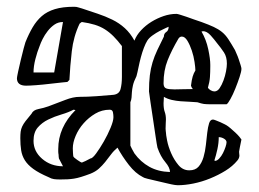

<svg xmlns="http://www.w3.org/2000/svg" viewBox="-20 -482 766 567"><path d="M327 -46Q316 -37 307.5 -25.5Q299 -14 290.5 -3.5Q282 7 272 16Q262 25 247 31Q231 37 219.5 40.5Q208 44 198.5 45.5Q189 47 179.5 47.5Q170 48 158 48Q147 48 139.5 47Q132 46 123 41Q95 29 78.5 17Q62 5 53.5 -8.5Q45 -22 42.5 -38Q40 -54 40 -74Q40 -85 41 -93Q42 -101 45.5 -108.5Q49 -116 55.5 -124.5Q62 -133 73 -146Q78 -157 93.5 -160Q109 -163 123 -168Q150 -178 173 -187Q196 -196 215 -196Q238 -196 266 -198Q294 -200 315 -202Q332 -204 336 -219Q340 -234 340 -255V-346Q327 -363 315 -375Q303 -387 289.5 -395.5Q276 -404 259.5 -409Q243 -414 222 -417Q221 -417 218.5 -415Q216 -413 215 -412Q197 -374 192 -330.5Q187 -287 185 -246L179 -240Q179 -240 163.5 -238.5Q148 -237 127.5 -234.5Q107 -232 87 -230.5Q67 -229 57 -229Q30 -229 30 -251Q30 -254 33.5 -270.5Q37 -287 41.5 -305.5Q46 -324 50 -339.5Q54 -355 55 -357Q65 -382 76.5 -401.5Q88 -421 103.5 -434.5Q119 -448 142 -455Q165 -462 198 -462Q206 -462 210 -460.5Q214 -459 222 -457Q246 -449 268.5 -441.5Q291 -434 311.5 -424Q332 -414 348.5 -399Q365 -384 377 -362Q383 -378 396.5 -392.5Q410 -407 427 -417.5Q444 -428 463 -434.5Q482 -441 501 -441Q504 -441 512 -438.5Q520 -436 530.5 -432.5Q541 -429 553 -424.5Q565 -420 575 -417Q597 -409 611 -402.5Q625 -396 635.5 -387.5Q646 -379 654.5 -366Q663 -353 674 -334Q675 -331 678.5 -323.5Q682 -316 685 -307Q688 -298 690.5 -290Q693 -282 693 -279Q693 -271 687.5 -254.5Q682 -238 675 -220.5Q668 -203 660.5 -189.5Q653 -176 649 -174H606Q589 -174 582 -175Q575 -176 563 -180Q553 -181 540 -181.5Q527 -182 513.5 -183Q500 -184 487 -187Q474 -190 464 -196Q464 -194 463.5 -186.5Q463 -179 463 -177Q463 -161 466.5 -151.5Q470 -142 470 -129Q470 -127 469.5 -118.5Q469 -110 469 -102Q469 -98 469.5 -95Q470 -92 470 -91Q470 -85 473.5 -67Q477 -49 485.5 -29.5Q494 -10 507 5.5Q520 21 539 21Q557 21 566.5 10Q576 -1 581 -18Q586 -35 588 -54Q590 -73 592 -90Q594 -107 597.5 -118Q601 -129 609 -129Q611 -129 617.5 -126.5Q624 -124 631 -121Q638 -118 643.5 -115Q649 -112 649 -112Q654 -109 661 -103Q668 -97 675 -90.5Q682 -84 687 -78Q692 -72 693 -70Q691 -60 688.5 -48Q686 -36 686 -34Q686 -30 686.5 -27.5Q687 -25 687 -23Q687 -15 681 -8Q667 9 646 22Q625 35 600.5 45Q576 55 551 60Q526 65 505 65Q502 65 499 64.5Q496 64 495 64Q488 63 473.5 59.5Q459 56 443.5 52.5Q428 49 416 46Q404 43 402 41Q380 30 360.5 5Q341 -20 327 -46ZM365 -52Q365 -51 369.5 -42.5Q374 -34 377 -29Q395 -4 421 10.5Q447 25 482 26Q482 13 468 -3.5Q454 -20 445 -46Q443 -55 439.5 -79Q436 -103 432 -129.5Q428 -156 424.5 -179.5Q421 -203 420 -212Q420 -239 422.5 -259.5Q425 -280 430.5 -298Q436 -316 444.5 -334Q453 -352 464 -374Q464 -383 471 -387.5Q478 -392 478 -403Q478 -403 470 -399.5Q462 -396 451.5 -390.5Q441 -385 430.5 -377.5Q420 -370 415 -362Q410 -354 405 -341Q400 -328 396 -313Q392 -298 389 -283Q386 -268 383 -257Q375 -241 372.5 -229.5Q370 -218 369.5 -209.5Q369 -201 368.5 -194Q368 -187 365 -180ZM79 -66Q79 -35 104.5 -13Q130 9 166 9L154 -14Q153 -20 153 -25Q152 -30 152 -34.5Q152 -39 152 -42Q152 -106 203 -157Q202 -157 200 -157.5Q198 -158 197 -158Q182 -150 161.5 -144Q141 -138 122.5 -129Q104 -120 91.5 -105.5Q79 -91 79 -66ZM197 -19Q198 -17 208.5 -9.5Q219 -2 222 -2Q223 -2 232.5 -6.5Q242 -11 247 -14Q253 -14 264 -29Q275 -44 286.5 -64Q298 -84 306.5 -104.5Q315 -125 315 -136Q315 -143 313.5 -150.5Q312 -158 304 -158Q281 -158 261.5 -146.5Q242 -135 227 -118Q212 -101 203.5 -81Q195 -61 195 -44Q195 -41 195.5 -31Q196 -21 197 -19ZM626 -77Q626 -60 622 -41.5Q618 -23 613 -8Q614 -8 615 -7Q621 -7 627.5 -14Q634 -21 638.5 -30Q643 -39 646 -48Q649 -57 649 -62Q649 -68 641.5 -72.5Q634 -77 626 -77ZM594 -223Q596 -219 602 -215.5Q608 -212 613 -212Q622 -212 628.5 -221.5Q635 -231 640 -244.5Q645 -258 647.5 -271.5Q650 -285 650 -294Q650 -314 641.5 -327Q633 -340 619 -357Q614 -364 602.5 -377Q591 -390 579 -390Q578 -390 578 -389.5Q578 -389 577 -389H575Q589 -365 595 -336.5Q601 -308 601 -291V-285Q601 -269 600 -254.5Q599 -240 594 -223ZM463 -236Q463 -224 470.5 -221Q478 -218 495 -218Q504 -218 519.5 -218.5Q535 -219 550 -219Q548 -220 546 -224Q544 -228 544 -229Q546 -246 549 -256Q552 -266 557 -274Q557 -282 554.5 -299Q552 -316 546.5 -332.5Q541 -349 533.5 -361.5Q526 -374 517 -374Q511 -374 507 -368Q487 -334 475 -304Q463 -274 463 -236ZM166 -417Q152 -417 141 -409.5Q130 -402 121 -390.5Q112 -379 106 -367Q100 -355 97 -346Q90 -329 84.5 -307.5Q79 -286 79 -268H140Z"/></svg>

Font: Miltonian
Style: Regular
Weight: 400
Designer: Pablo Impallari
Foundry: Pablo Impallari
Version: Version 1.008